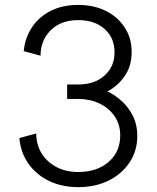

<svg xmlns="http://www.w3.org/2000/svg" viewBox="-20 -751 636 779"><path d="M297.4 -408.2Q364.3 -408.2 404.5 -444.8Q444.8 -481.4 444.8 -538.6Q444.8 -597.2 404.5 -633.3Q364.3 -669.4 297.4 -669.4Q227.1 -669.4 185.8 -628.2Q144.5 -586.9 144.5 -524.9L76.2 -543.5Q81.1 -595.7 108.4 -638.2Q135.7 -680.7 183.6 -705.8Q231.4 -731 297.4 -731Q361.8 -731 410.6 -706.1Q459.5 -681.2 486.8 -638.2Q514.2 -595.2 514.2 -540.5Q514.2 -481.9 484.9 -440.9Q455.6 -399.9 415.5 -380.4Q446.8 -365.7 474.6 -340.3Q502.4 -314.9 519.8 -279.5Q537.1 -244.1 537.1 -199.7Q537.1 -140.1 506.6 -93.3Q476.1 -46.4 421.9 -19Q367.7 8.3 297.4 8.3Q230.5 8.3 178.2 -17.3Q126 -43 94.7 -87.9Q63.5 -132.8 58.6 -190.9L127 -209.5Q127 -165 148.4 -129.6Q169.9 -94.2 208.3 -73.7Q246.6 -53.2 297.4 -53.2Q373.5 -53.2 420.7 -94Q467.8 -134.8 467.8 -201.7Q467.8 -246.1 445.1 -279.3Q422.4 -312.5 383.5 -331.1Q344.7 -349.6 297.4 -349.6H252.4V-408.2Z"/></svg>

Font: Giphurs Light
Style: Regular
Weight: 300
Version: Version 0.920; ttfautohint (v1.8.4.7-5d5b)